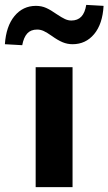

<svg xmlns="http://www.w3.org/2000/svg" viewBox="-88 -766 444 786"><path d="M58 0V-491H209V0ZM3 -581 -68 -585Q-63 -659 -28.5 -700.5Q6 -742 59 -742Q82 -742 101 -733.5Q120 -725 144 -708Q165 -694 178 -688Q191 -682 204 -682Q230 -682 245 -698Q260 -714 265 -746L336 -742Q332 -668 297.5 -626.5Q263 -585 209 -585Q188 -585 168.5 -593Q149 -601 124 -619Q104 -633 91 -639Q78 -645 64 -645Q38 -645 23.5 -629Q9 -613 3 -581Z"/></svg>

Font: Nunito Sans 12pt ExtraLight 12pt ExtraBold
Style: Regular
Weight: 800
Version: Version 3.101;gftools[0.9.27]